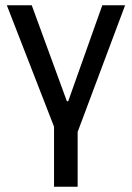

<svg xmlns="http://www.w3.org/2000/svg" viewBox="-20 -504 503 732"><path d="M186 -21 6 -484H101L235 -118H240L370 -484H457L276 -1V208H186Z"/></svg>

Font: Play
Style: Regular
Weight: 400
Designer: Jonas Hecksher (Cyrillic expansion: Cyreal)
Foundry: Jonas Hecksher, Playtype, e-types AS
Version: Version 2.101; ttfautohint (v1.5.65-e2d9)